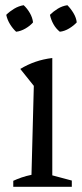

<svg xmlns="http://www.w3.org/2000/svg" viewBox="-20 -718 316 738"><path d="M31 0V-23Q46 -30 63.5 -36Q81 -42 101 -46L110 -388L58 -453Q86 -470 116.5 -480.5Q147 -491 181 -495V-44L256 -24V0ZM71 -698Q85 -685 95 -667.5Q105 -650 107 -632Q96 -619 78 -608.5Q60 -598 42 -596Q29 -608 18.5 -625Q8 -642 4 -661Q17 -674 34.5 -684.5Q52 -695 71 -698ZM239 -698Q252 -685 262.5 -667.5Q273 -650 275 -632Q263 -619 245.5 -608.5Q228 -598 210 -596Q195 -608 185.5 -625Q176 -642 172 -661Q185 -674 202 -684.5Q219 -695 239 -698Z"/></svg>

Font: Piazzolla 24pt
Style: Regular
Weight: 400
Designer: Juan Pablo del Peral
Foundry: Huerta Tipografica
Version: Version 2.005